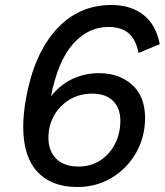

<svg xmlns="http://www.w3.org/2000/svg" viewBox="-20 -740 660 769"><path d="M290 9Q186 9 129.5 -52Q73 -113 73 -233Q73 -283 84 -345Q116 -523 205 -621.5Q294 -720 426 -720Q504 -720 554.5 -680.5Q605 -641 620 -563L535 -528Q524 -583 494.5 -607.5Q465 -632 414 -632Q333 -632 272.5 -564Q212 -496 184 -354Q220 -400 269.5 -423.5Q319 -447 377 -447Q457 -447 509 -400.5Q561 -354 561 -268Q561 -191 525 -128Q489 -65 427.5 -28Q366 9 290 9ZM294 -73Q345 -73 382.5 -98Q420 -123 441 -164.5Q462 -206 462 -257Q462 -307 432.5 -336Q403 -365 350 -365Q299 -365 259.5 -341.5Q220 -318 197 -278Q174 -238 174 -188Q174 -135 205.5 -104Q237 -73 294 -73Z"/></svg>

Font: Livvic Medium
Style: Italic
Weight: 500
Italic angle: -10°
Designer: Jacques Le Bailly, Baron von Fonthausen
Version: Version 1.001; ttfautohint (v1.8.2)